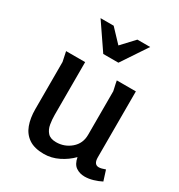

<svg xmlns="http://www.w3.org/2000/svg" viewBox="-176 -847 909 977"><g transform="rotate(30 279.0 -358.5)"><path d="M174 -497V-187Q174 -160 178.5 -133Q183 -106 199 -88Q215 -70 249 -70Q298 -70 335 -101.5Q372 -133 372 -184V-440Q372 -441 369 -454Q366 -467 363 -481Q360 -495 360 -497H472V-110Q472 -68 501 -68Q515 -68 539 -77L558 -17Q537 -6 511.5 1.5Q486 9 462 9Q433 9 411 -6Q389 -21 382 -59Q352 -28 310.5 -7.5Q269 13 225 13Q169 13 136 -9.5Q103 -32 88.5 -71.5Q74 -111 74 -163V-440L62 -497ZM278 -655 347 -729H422L322 -579H233L130 -730H207Z"/></g></svg>

Font: Rosario SemiBold
Style: Regular
Weight: 600
Designer: Hector Gatti
Foundry: Omnibus Type
Version: Version 1.101; ttfautohint (v1.8.1.43-b0c9)